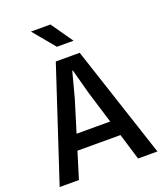

<svg xmlns="http://www.w3.org/2000/svg" viewBox="-168 -1060 998 1170"><g transform="rotate(-20 331.0 -475.0)"><path d="M14 0 253.5 -727H408.5L648 0H522.5L470.5 -171H191.5L139 0ZM285 -475 222 -270H440L377 -475L332.5 -639.5H328.5ZM290.5 -809 173.5 -950H300L398.5 -809Z"/></g></svg>

Font: Spline Sans Medium
Style: Regular
Weight: 500
Designer: Eben Sorkin, Mirko Velimirovic
Foundry: Sorkin Type
Version: Version 1.000; ttfautohint (v1.8.3)